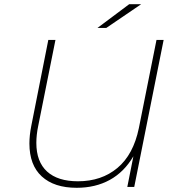

<svg xmlns="http://www.w3.org/2000/svg" viewBox="-20 -890 839 914"><path d="M759 -700 619 0H586L615 -146Q571 -71 502.5 -33.5Q434 4 345 4Q238 4 179 -50Q120 -104 120 -207Q120 -246 129 -291L210 -700H244L162 -291Q153 -248 153 -210Q153 -120 204 -73.5Q255 -27 351 -27Q463 -27 539 -90.5Q615 -154 641 -280L725 -700ZM595 -870H652L486 -757H444Z"/></svg>

Font: Montserrat Alternates ExLight
Style: Italic
Weight: 275
Italic angle: -11.3°
Designer: Julieta Ulanovsky
Foundry: Julieta Ulanovsky
Version: Version 7.200